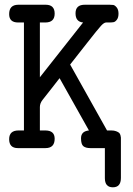

<svg xmlns="http://www.w3.org/2000/svg" viewBox="-20 -631 565 818"><path d="M19 -38.1Q19 -75.2 59.1 -75.2H82V-535.2H57.1Q19 -535.2 19 -570.8Q19 -610.8 58.1 -610.8H174.8Q212.9 -610.8 212.9 -573Q212.9 -535.2 172.9 -535.2H149.9V-301.8L334 -535.2Q301.8 -538.1 301.8 -574.2Q301.8 -611.3 341.8 -610.8H446.8Q455.6 -610.8 462.4 -609.9Q469.2 -608.9 477.1 -599.4Q484.9 -589.8 484.9 -573Q484.9 -556.2 478 -547.1Q471.2 -538.1 464.1 -536.6Q457 -535.2 444.8 -535.2H432.1Q423.3 -535.2 410.2 -521Q397 -506.8 350.1 -446.8Q309.1 -393.6 278.8 -356L436 -75.2H454.1Q466.3 -75.2 474.6 -72Q482.9 -68.8 487.1 -65.4Q491.2 -62 493.2 -54.9Q495.1 -47.9 495.1 -44.9Q495.1 -42 495.1 -35.2V127Q495.1 167 460.9 167Q426.8 167 426.8 127.9V0H365.2Q345.2 0 335.2 -8.1Q325.2 -16.1 325.2 -42Q325.2 -71.8 358.9 -75.2L233.9 -297.9Q231 -293.9 226.1 -288.1Q221.2 -282.2 203.1 -258.5Q185.1 -234.9 161.1 -205.1Q149.9 -190.9 149.9 -174.8V-75.2H172.9Q212.9 -75.2 212.9 -40Q212.9 0 173.8 0H56.2Q19 0 19 -38.1Z"/></svg>

Font: CMU Typewriter Text
Style: Bold
Weight: 700
Version: Version 0.7.0